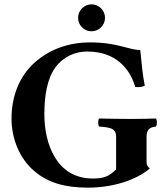

<svg xmlns="http://www.w3.org/2000/svg" viewBox="-20 -853 772 883"><path d="M395 -658C297 -658 208 -627 139 -565C72 -505 33 -415 33 -307C33 -217 69 -124 138 -66C201 -12 280 10 385 10C497 10 605 -24 669 -78C659 -87 654 -95 654 -106V-223C654 -258 669 -268 697 -271C703 -277 703 -302 697 -308C669 -307 622 -306 584 -306C547 -306 481 -307 436 -308C430 -302 430 -277 436 -271C488 -267 514 -263 514 -223V-74C482 -42 458 -32 407 -32C238 -32 184 -195 184 -327C184 -413 197 -491 234 -542C273 -595 328 -616 381 -616C511 -616 577 -539 602 -453C618 -451 634 -453 646 -459C637 -501 632 -551 625 -623C573 -623 520 -658 395 -658ZM339 -771C339 -737 367 -709 401 -709C435 -709 463 -737 463 -771C463 -805 435 -833 401 -833C367 -833 339 -805 339 -771Z"/></svg>

Font: Libertinus Serif
Style: Bold
Weight: 700
Designer: Philipp H. Poll, Khaled Hosny
Foundry: Caleb Maclennan
Version: Version 7.050;RELEASE